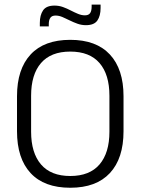

<svg xmlns="http://www.w3.org/2000/svg" viewBox="-20 -828 628 858"><path d="M294 11Q177.5 11 116.8 -54.5Q56 -120 56 -241.5V-398Q56 -519 116.8 -584.5Q177.5 -650 294 -650Q410 -650 471 -584.5Q532 -519 532 -398V-241.5Q532 -120 471 -54.5Q410 11 294 11ZM294 -41.5Q380.5 -41.5 424.8 -93.2Q469 -145 469 -239.5V-400Q469 -495 424.8 -546.2Q380.5 -597.5 294 -597.5Q207.5 -597.5 163.2 -546.2Q119 -495 119 -400V-239.5Q119 -145 163.2 -93.2Q207.5 -41.5 294 -41.5ZM364 -715.5Q344.5 -715.5 326.2 -722Q308 -728.5 291.5 -736.8Q275 -745 259.2 -751.8Q243.5 -758.5 228.5 -758.5Q212 -758.5 205 -748.5Q198 -738.5 198 -720V-710H158V-725.5Q158 -760.5 172.5 -781.8Q187 -803 223.5 -803Q243.5 -803 261.5 -796.5Q279.5 -790 296.2 -781.2Q313 -772.5 328.8 -766Q344.5 -759.5 359.5 -759.5Q376 -759.5 382.8 -769.5Q389.5 -779.5 389.5 -798V-807.5H429.5V-792Q429.5 -757 415 -736.2Q400.5 -715.5 364 -715.5Z"/></svg>

Font: Anek Bangla Light
Style: Regular
Weight: 300
Designer: Sulekha Rajkumar (Bangla), Yesha Goshar (Latin)
Foundry: Ek Type
Version: Version 1.003